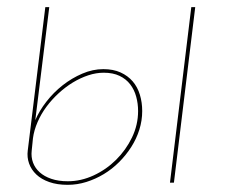

<svg xmlns="http://www.w3.org/2000/svg" viewBox="-20 -510 628 536"><path d="M525 -490 465.5 0H454.5L514 -490ZM117.5 -490 78.5 -174.5Q89.5 -200.5 109.5 -226.2Q129.5 -252 155 -272Q180.5 -292 209.8 -304.5Q239 -317 268.5 -317Q296 -317 316.5 -307.8Q337 -298.5 350.5 -282.8Q364 -267 370.5 -245.5Q377 -224 377 -200Q377 -173.5 369 -148Q361 -122.5 346.5 -99.8Q332 -77 312.5 -57.5Q293 -38 269.8 -24Q246.5 -10 221 -2Q195.5 6 169 6Q139.5 6 117.5 -1.8Q95.5 -9.5 81.5 -22.8Q67.5 -36 61.2 -53.5Q55 -71 57.5 -90L106.5 -490ZM68.5 -89.5Q66.5 -71.5 72.2 -56Q78 -40.5 90.8 -29Q103.5 -17.5 123.2 -10.8Q143 -4 169.5 -4Q206 -4 241.2 -20.2Q276.5 -36.5 304 -63.8Q331.5 -91 348.5 -126.2Q365.5 -161.5 365.5 -200Q365.5 -221 360.2 -240.2Q355 -259.5 343.5 -274.5Q332 -289.5 313.8 -298.2Q295.5 -307 269.5 -307Q248.5 -307 226.5 -299.8Q204.5 -292.5 183.5 -279.8Q162.5 -267 143.5 -249.5Q124.5 -232 109.5 -211.8Q94.5 -191.5 84.8 -169Q75 -146.5 72 -124Z"/></svg>

Font: Lato Hairline
Style: Italic
Weight: 100
Italic angle: -7°
Designer: Lukasz Dziedzic
Foundry: tyPoland Lukasz Dziedzic
Version: Version 2.007; 2014-02-27